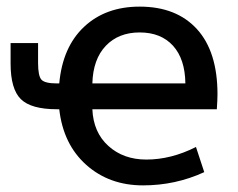

<svg xmlns="http://www.w3.org/2000/svg" viewBox="-20 -550 719 580"><path d="M540 -298Q539 -372 502.5 -412Q466 -452 402 -452Q338 -452 299.5 -411.5Q261 -371 259 -298ZM159 -298Q169 -408 234 -469Q299 -530 402 -530Q513 -530 575 -462Q637 -394 637 -265Q637 -250 635 -220H259Q262 -150 307.5 -109Q353 -68 422 -68Q497 -68 572 -106L597 -30Q510 10 412 10Q310 10 240.5 -52Q171 -114 159 -220H152Q74 -220 43 -250.5Q12 -281 12 -358V-420H95V-360Q95 -320 105.5 -309Q116 -298 152 -298Z"/></svg>

Font: M PLUS 1p Medium
Style: Regular
Weight: 500
Version: Version 1.062